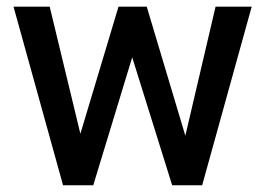

<svg xmlns="http://www.w3.org/2000/svg" viewBox="-20 -548 787 568"><path d="M414.1 -528.3H330.6L217.8 -152.3L127 -528.3H20L166.5 0H255.9L371.1 -378.4L489.3 0H578.1L724.6 -528.3H617.7L528.3 -146.5Z"/></svg>

Font: Bert Sans Medium
Style: Regular
Weight: 500
Designer: Christian Robertson (Google), Cristiano Sobral
Foundry: Google, Cristiano Sobral
Version: Version 3.101